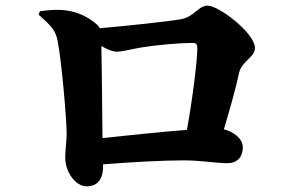

<svg xmlns="http://www.w3.org/2000/svg" viewBox="-20 -688 1040 680"><path d="M121 -648 117 -636C162 -596 177 -580 184 -544C199 -466 216 -263 216 -216C216 -184 211 -158 211 -129C211 -81 246 -28 287 -28C331 -28 345 -62 345 -96V-106C447 -114 555 -120 631 -120C692 -120 746 -110 785 -110C822 -110 840 -134 840 -166C840 -198 807 -221 773 -230C794 -302 814 -370 827 -431C836 -471 883 -485 883 -518C883 -570 756 -668 715 -668C682 -668 668 -628 621 -620C578 -612 426 -596 333 -588C331 -593 327 -598 320 -604C257 -656 192 -659 121 -648ZM339 -525C360 -513 378 -505 394 -505C414 -505 450 -515 481 -520C535 -529 618 -536 663 -536C675 -536 679 -530 679 -518C679 -476 662 -337 642 -228C549 -221 428 -208 343 -199C342 -264 341 -439 339 -525Z"/></svg>

Font: Noto Serif CJK HK Black
Style: Regular
Weight: 900
Designer: Ryoko NISHIZUKA 西塚涼子 (kana & ideographs); Frank Grießhammer (Latin, Greek & Cyrillic); Wenlong ZHANG 张文龙 (bopomofo); San
Foundry: Adobe
Version: Version 2.001;hotconv 1.1.0;makeotfexe 2.6.0